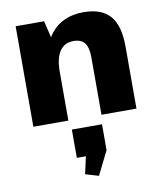

<svg xmlns="http://www.w3.org/2000/svg" viewBox="-93 -625 853 1016"><g transform="rotate(-10 333.0 -117.5)"><path d="M425 -308Q425 -361 406.5 -385.5Q388 -410 346 -410Q298 -410 272.5 -372.5Q247 -335 247 -262L186 -181V-240Q186 -392 247.5 -471.5Q309 -551 425 -551Q522 -551 567.5 -498.5Q613 -446 613 -333V0H425ZM59 -540H212L247 -393V0H59ZM419 50V189L356 316L285 295L327 106L402 202H257V50Z"/></g></svg>

Font: Pathway Extreme SemiCondensed ExtraBold
Style: Regular
Weight: 800
Width: 4
Version: Version 1.001;gftools[0.9.26]